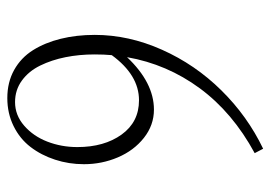

<svg xmlns="http://www.w3.org/2000/svg" viewBox="-124 -578 718 509"><g transform="rotate(-90 234.5 -324.0)"><path d="M94.2 15.1 82.5 -7.3Q190.4 -65.9 254.4 -152.8Q318.4 -239.7 336.9 -345.7Q269.5 -274.4 197.8 -274.4Q156.7 -274.4 123 -301Q89.4 -327.6 71.3 -370.1Q53.2 -412.6 53.2 -460Q53.2 -500 65.2 -536.6Q77.1 -573.2 98.9 -601.6Q120.6 -629.9 154.3 -646.5Q188 -663.1 228.5 -663.1Q270.5 -663.1 303 -645Q335.4 -627 355.5 -595Q375.5 -563 385.7 -521.5Q396 -480 396 -431.2Q396 -341.3 356.7 -253.2Q317.4 -165 249 -95.7Q180.7 -26.4 94.2 15.1ZM98.6 -477.5Q98.6 -406.2 131.8 -360.1Q165 -314 222.7 -314Q289.6 -314 342.3 -386.2Q344.2 -406.2 344.2 -431.6Q344.2 -472.2 336.9 -508.8Q329.6 -545.4 314.7 -575.9Q299.8 -606.4 274.9 -624.5Q250 -642.6 217.8 -642.6Q183.1 -642.6 155.3 -618.4Q127.4 -594.2 113 -556.9Q98.6 -519.5 98.6 -477.5Z"/></g></svg>

Font: Elstob ExtraLight
Style: Regular
Weight: 200
Designer: Peter S. Baker
Version: Version 1.015